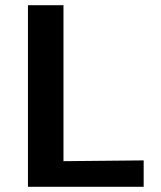

<svg xmlns="http://www.w3.org/2000/svg" viewBox="-20 -715 617 735"><path d="M87 0V-695H223V-98L530 -101V0Z"/></svg>

Font: Coval
Style: Bold
Weight: 700
Foundry: Context Ltd
Version: Version 001.000